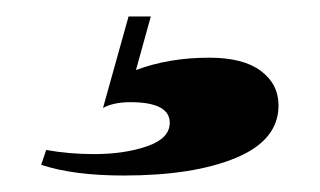

<svg xmlns="http://www.w3.org/2000/svg" viewBox="-20 -25 388 233"><path d="M145 60Q185 45 234 45Q275 45 296.5 61Q318 77 318 103Q318 145 266.5 166.5Q215 188 130 188Q69 188 30 175L36 157Q64 162 94 162Q131 162 158.5 152.5Q186 143 186 124Q186 99 138 99Q118 99 105 106L136 -5H163Z"/></svg>

Font: Playfair Display SC Black
Style: Regular
Weight: 900
Designer: Claus Eggers Sørensen
Foundry: Claus Eggers Sørensen
Version: Version 1.200; ttfautohint (v1.6)